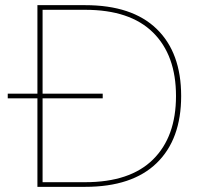

<svg xmlns="http://www.w3.org/2000/svg" viewBox="-20 -724 782 744"><path d="M310 -704Q492 -704 587 -612Q682 -520 682 -352Q682 -184 587 -92Q492 0 310 0H125V-343H10V-361H125V-704ZM145 -18H310Q484 -18 573 -106Q662 -194 662 -352Q662 -510 573 -598Q484 -686 310 -686H145V-361H378V-343H145Z"/></svg>

Font: SVN-Poppins Thin
Style: Regular
Weight: 100
Designer: Ninad Kale (Devanagari), Jonny Pinhorn (Latin)
Foundry: Indian Type Foundry
Version: Version 3.002 2017